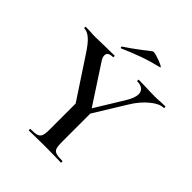

<svg xmlns="http://www.w3.org/2000/svg" viewBox="-217 -924 1056 1056"><g transform="rotate(45 311.5 -395.5)"><path d="M621 -613Q588 -613 546 -578.5Q504 -544 471 -490L357 -305V-81Q357 -50 362.5 -36Q368 -22 383.5 -17Q399 -12 433 -12Q435 -12 435 -6Q435 0 433 0Q400 0 382 -1L308 -2L237 -1Q218 0 184 0Q182 0 182 -6Q182 -12 184 -12Q218 -12 233.5 -17Q249 -22 255 -36.5Q261 -51 261 -81V-287L109 -518Q75 -571 50 -592Q25 -613 3 -613Q0 -613 0 -619Q0 -625 3 -625L36 -624Q58 -622 68 -622Q101 -622 163 -624L226 -625Q228 -625 228 -619Q228 -613 226 -613Q185 -613 185 -586Q185 -571 197 -553L342 -331L444 -497Q470 -540 470 -568Q470 -589 455.5 -601Q441 -613 414 -613Q412 -613 412 -619Q412 -625 414 -625L466 -624Q508 -622 544 -622Q562 -622 584 -624L621 -625Q623 -625 623 -619Q623 -613 621 -613ZM223 -678Q219 -678 218 -682.5Q217 -687 220 -689Q253 -710 314 -756Q328 -768 358 -790Q363 -794 390 -786Q417 -778 437.5 -768Q458 -758 447 -756Q385 -741 333.5 -722.5Q282 -704 225 -679Z"/></g></svg>

Font: Cormorant Garamond SemiBold
Style: Regular
Weight: 600
Designer: Christian Thalmann (Catharsis Fonts)
Version: Version 3.000